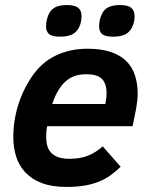

<svg xmlns="http://www.w3.org/2000/svg" viewBox="-20 -718 587 753"><path d="M165 -223.1Q162.6 -211.9 161.9 -200.9Q161.1 -189.9 161.1 -181.2Q161.1 -135.7 184.1 -115.5Q207 -95.2 251 -95.2Q295.4 -95.2 326.2 -107.9Q356.9 -120.6 382.8 -144L453.1 -64Q434.1 -45.4 413.8 -30.8Q393.6 -16.1 368.4 -5.9Q343.3 4.4 312 9.8Q280.8 15.1 240.2 15.1Q183.6 15.1 144 0Q104.5 -15.1 79.6 -41.5Q54.7 -67.9 43.5 -103.5Q32.2 -139.2 32.2 -180.2Q32.2 -245.1 51.8 -307.6Q71.3 -370.1 110.8 -425.8Q127 -448.2 148.2 -466.8Q169.4 -485.4 196 -498.8Q222.7 -512.2 254.4 -519.5Q286.1 -526.9 323.2 -526.9Q374.5 -526.9 411.6 -515.1Q448.7 -503.4 472.9 -480.7Q497.1 -458 508.5 -424.8Q520 -391.6 520 -349.1Q520 -338.4 518.1 -321Q516.1 -303.7 513.2 -288.1L500 -223.1ZM393.1 -310.1Q395.5 -322.3 396.7 -332.3Q397.9 -342.3 397.9 -352.1Q397.9 -389.6 380.1 -408.2Q362.3 -426.8 317.9 -426.8Q284.2 -426.8 261 -415Q237.8 -403.3 221.2 -381.8Q210 -367.7 200.4 -348.6Q190.9 -329.6 185.1 -310.1ZM299.8 -654.8Q299.8 -644.5 297.6 -633.1Q295.4 -621.6 290 -610.8Q279.3 -590.3 261.5 -582.3Q243.7 -574.2 215.8 -574.2Q184.1 -574.2 172.4 -584.5Q160.6 -594.7 160.6 -615.2Q160.6 -622.6 162.4 -633.8Q164.1 -645 168.9 -657.2Q177.7 -679.7 195.6 -689Q213.4 -698.2 242.7 -698.2Q273.4 -698.2 286.6 -687.5Q299.8 -676.8 299.8 -654.8ZM507.8 -654.8Q507.8 -644.5 505.6 -633.1Q503.4 -621.6 498 -610.8Q487.3 -590.3 469.5 -582.3Q451.7 -574.2 423.8 -574.2Q392.1 -574.2 380.4 -584.5Q368.7 -594.7 368.7 -615.2Q368.7 -622.6 370.4 -633.8Q372.1 -645 377 -657.2Q385.7 -679.7 403.6 -689Q421.4 -698.2 450.7 -698.2Q481.4 -698.2 494.6 -687.5Q507.8 -676.8 507.8 -654.8Z"/></svg>

Font: Lorenzo Sans
Style: Bold Italic
Weight: 700
Italic angle: -12°
Foundry: Intel Corporation
Version: Version 1.00; ttfautohint (v1.5)